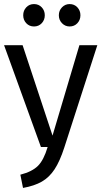

<svg xmlns="http://www.w3.org/2000/svg" viewBox="-23 -911 498 943"><path d="M293 -187Q271 -119 245 -79.5Q219 -40 182.5 -19Q146 2 90 12L77 -53Q135 -68 163.5 -96.5Q192 -125 211 -189H178L-3 -689H88L235 -245L367 -689H455ZM197 -836Q197 -813 182 -797Q167 -781 144 -781Q121 -781 106 -797Q91 -813 91 -836Q91 -859 106 -875Q121 -891 144 -891Q167 -891 182 -875Q197 -859 197 -836ZM372 -836Q372 -813 357 -797Q342 -781 319 -781Q297 -781 281.5 -797Q266 -813 266 -836Q266 -859 281.5 -875Q297 -891 319 -891Q342 -891 357 -875Q372 -859 372 -836Z"/></svg>

Font: Fira Sans Compressed
Style: Regular
Weight: 400
Width: 1
Designer: bBox Type GmbH & Carrois Corporate GbR & Edenspiekermann AG
Foundry: bBox Type GmbH & Carrois Corporate GbR & Edenspiekermann AG
Version: Version 4.301